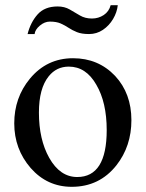

<svg xmlns="http://www.w3.org/2000/svg" viewBox="-20 -702 561 737"><path d="M85.9 -571.3Q97.2 -616.2 124.3 -646.7Q151.4 -677.2 201.2 -677.2Q227.5 -677.2 247.3 -665.8Q267.1 -654.3 286.9 -642.6Q306.6 -630.9 333 -630.9Q357.9 -630.9 378.2 -644.3Q398.4 -657.7 404.8 -682.1H432.1Q429.2 -654.8 414.1 -629.2Q398.9 -603.5 375 -587.4Q351.1 -571.3 321.8 -571.3Q293.5 -571.3 275.4 -578.6Q257.3 -585.9 243.4 -595.2Q229.5 -604.5 213.1 -611.8Q196.8 -619.1 171.4 -619.1Q151.4 -619.1 133.1 -603.8Q114.7 -588.4 112.8 -571.3ZM255.4 15.1Q161.1 15.1 97.7 -57.1Q34.7 -129.9 34.7 -228.5Q34.7 -327.1 94.7 -399.9Q159.7 -478.5 260.3 -478.5Q357.4 -478.5 421.9 -410.6Q484.4 -343.3 484.4 -240.7Q484.4 -141.1 427.2 -67.9Q361.8 15.1 255.4 15.1ZM276.4 -22.5Q389.6 -22.5 389.6 -202.6Q389.6 -309.1 349.6 -377Q310.1 -446.3 244.1 -446.3Q196.8 -446.3 167 -409.2Q129.4 -362.8 129.4 -270Q129.4 -166.5 168.9 -96.2Q210.4 -22.5 276.4 -22.5Z"/></svg>

Font: Nuosu SIL
Style: Regular
Weight: 400
Designer: Peter Constable, Alex Kotlar, Peter Martin
Foundry: SIL International
Version: Version 2.300